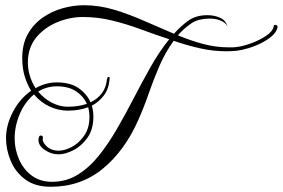

<svg xmlns="http://www.w3.org/2000/svg" viewBox="-20 -647 1081 734"><path d="M174 67Q114 67 76.5 39Q39 11 21 -32Q3 -75 3 -119Q3 -169 29.5 -219.5Q56 -270 99 -300Q84 -324 74.5 -355Q65 -386 65 -425Q65 -479 86.5 -517Q108 -555 143 -579.5Q178 -604 219.5 -615.5Q261 -627 300 -627Q360 -627 417.5 -609.5Q475 -592 531.5 -567Q588 -542 645 -518Q672 -548 700 -568Q729 -589 773 -589Q801 -589 823.5 -578Q846 -567 850 -542Q848 -556 828.5 -566Q809 -576 781 -576Q762 -576 743 -571.5Q724 -567 709 -556Q683 -538 660 -512Q708 -492 756.5 -479Q805 -466 854 -466Q862 -466 869 -466Q876 -466 883 -467Q909 -470 941.5 -482Q974 -494 998.5 -511Q1023 -528 1026 -545Q1026 -552 1033 -552Q1036 -552 1039 -549.5Q1042 -547 1041 -543Q1038 -526 1021 -510.5Q1004 -495 979 -482.5Q954 -470 928.5 -462.5Q903 -455 885 -453Q875 -452 865.5 -451.5Q856 -451 846 -451Q794 -451 743.5 -462.5Q693 -474 644 -491Q612 -447 589.5 -395Q567 -343 548.5 -289.5Q530 -236 509 -189Q457 -71 373 -2Q289 67 174 67ZM239 -224Q204 -224 170 -239.5Q136 -255 110 -286Q75 -257 55.5 -211Q36 -165 36 -118Q36 -77 52.5 -38.5Q69 0 101 24Q133 48 179 48Q233 48 277 21Q321 -6 357.5 -51.5Q394 -97 427 -154Q460 -211 491.5 -272Q523 -333 556 -391.5Q589 -450 627 -497Q572 -515 518 -535Q464 -555 409 -568.5Q354 -582 297 -582Q248 -582 201 -563Q154 -544 122.5 -508.5Q91 -473 87 -422Q85 -389 93 -361Q101 -333 116 -310Q155 -332 197 -332Q249 -332 280.5 -310Q312 -288 326 -256Q352 -268 369 -290Q386 -312 389 -345Q391 -353 395 -353Q401 -353 399 -345Q396 -307 377 -282Q358 -257 331 -243Q337 -223 337 -201Q337 -152 314 -120Q291 -88 260 -72.5Q229 -57 204 -57Q176 -57 151.5 -73.5Q127 -90 127 -112Q127 -115 127.5 -117.5Q128 -120 129 -123Q131 -129 136 -129Q139 -129 142 -126.5Q145 -124 144 -119Q140 -106 157.5 -88.5Q175 -71 205 -71Q227 -71 254 -85Q281 -99 301.5 -128Q322 -157 322 -200Q322 -219 317 -237Q282 -224 239 -224ZM197 -317Q159 -317 126 -297Q149 -269 179 -254Q209 -239 239 -239Q280 -239 312 -250Q300 -278 271.5 -297.5Q243 -317 197 -317Z"/></svg>

Font: Gwendolyn
Style: Regular
Weight: 400
Designer: Robert E. Leuschke
Foundry: Robert E. Leuschke
Version: Version 1.010; ttfautohint (v1.8.3)